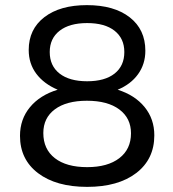

<svg xmlns="http://www.w3.org/2000/svg" viewBox="-20 -724 676 749"><path d="M547 -526Q547 -474 518.5 -434.5Q490 -395 439 -374Q506 -353 544 -306.5Q582 -260 582 -196Q582 -103 511.5 -49Q441 5 320 5Q199 5 128.5 -48.5Q58 -102 58 -194Q58 -259 97 -306Q136 -353 205 -374Q151 -397 121.5 -436.5Q92 -476 92 -529Q92 -610 153 -657Q214 -704 319 -704Q425 -704 486 -656.5Q547 -609 547 -526ZM174 -521Q174 -467 212.5 -437Q251 -407 320 -407Q389 -407 427 -437Q465 -467 465 -521Q465 -574 427 -604Q389 -634 320 -634Q251 -634 212.5 -604Q174 -574 174 -521ZM149 -205Q149 -142 194 -107Q239 -72 320 -72Q400 -72 445.5 -107Q491 -142 491 -204Q491 -263 445.5 -297Q400 -331 319 -331Q239 -331 194 -297.5Q149 -264 149 -205Z"/></svg>

Font: Montserrat
Style: Regular
Weight: 400
Designer: Julieta Ulanovsky
Foundry: Julieta Ulanovsky
Version: Version 6.001